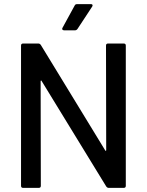

<svg xmlns="http://www.w3.org/2000/svg" viewBox="-20 -911 712 931"><path d="M504 -700H580Q590 -700 590 -690V-10Q590 0 580 0H507Q500 0 495 -7L182 -518Q181 -521 179 -520.5Q177 -520 177 -517L178 -10Q178 0 168 0H92Q82 0 82 -10V-690Q82 -700 92 -700H166Q173 -700 178 -693L490 -182Q491 -179 493 -179.5Q495 -180 495 -183L494 -690Q494 -700 504 -700ZM283 -776 342 -884Q345 -891 354 -891H421Q427 -891 428.5 -887.5Q430 -884 427 -879L356 -771Q351 -764 344 -764H291Q285 -764 282.5 -767.5Q280 -771 283 -776Z"/></svg>

Font: Amber EN Medium
Style: Regular
Weight: 500
Designer: Jeremy Tribby
Foundry: Tribby Type Co.
Version: Version 1.403 November 24, 2021